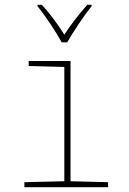

<svg xmlns="http://www.w3.org/2000/svg" viewBox="-20 -783 540 803"><path d="M261 -606Q280 -639 309 -682.5Q338 -726 363 -757V-763H345Q290 -701 249 -638Q230 -669 204.5 -703Q179 -737 155 -763H137V-757Q159 -730 189 -685.5Q219 -641 238 -606ZM432 0V-21L275 -25V-528H100V-507L249 -503V-25L82 -21V0Z"/></svg>

Font: Noto Sans Mono UI Condensed Thin
Style: Regular
Weight: 250
Width: 3
Designer: Monotype Design team
Foundry: Monotype Imaging Inc.
Version: 1.000